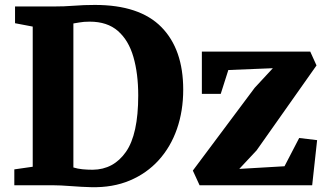

<svg xmlns="http://www.w3.org/2000/svg" viewBox="-20 -770 1358 798"><path d="M116 -77V-659.5L42.5 -673.5V-743H199Q247.5 -743 287.5 -746.2Q327.5 -749.5 374.5 -749.5Q560.5 -749.5 651 -657.2Q741.5 -565 741.5 -397.5Q741.5 -309 715.5 -234.2Q689.5 -159.5 639.8 -104.5Q590 -49.5 519.5 -19.8Q449 10 359.5 8Q320 7 275 3.5Q230 0 200.5 0H39.5V-66ZM285 -74Q302.5 -68.5 322.8 -66.5Q343 -64.5 365.5 -64.5Q452 -65.5 503.2 -138.5Q554.5 -211.5 554.5 -373Q554.5 -464 534.5 -533.2Q514.5 -602.5 470.2 -641.2Q426 -680 353 -680Q327.5 -680 310.8 -676.8Q294 -673.5 285 -672.5ZM1114 -486.5 929 -479 897.5 -380H819V-555.5H1269.5L1295.5 -498L1046.5 -145L974.5 -68L1162.5 -79L1223.5 -196.5L1298 -187.5L1277.5 0H809.5L781.5 -61L1038.5 -405Z"/></svg>

Font: Merriweather Black
Style: Regular
Weight: 900
Designer: Eben Sorkin
Foundry: Eben Sorkin
Version: Version 2.200;gftools[0.9.31]